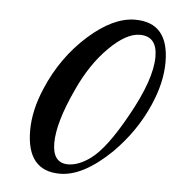

<svg xmlns="http://www.w3.org/2000/svg" viewBox="-36 -385 392 420"><g transform="rotate(5 159.5 -175.0)"><path d="M110 0Q37 0 37 -89Q37 -133 58 -182Q88 -253 143 -302Q197 -350 245 -350Q319 -350 319 -263Q319 -218 297 -168Q271 -108 222 -59Q161 0 110 0ZM126 -22Q149 -22 175 -41Q208 -65 250 -141Q296 -223 296 -273Q296 -318 258 -318Q228 -318 190 -280Q153 -243 127 -186Q92 -111 92 -66Q92 -22 126 -22Z"/></g></svg>

Font: Carattere
Style: Regular
Weight: 400
Designer: Robert E. Leuschke
Foundry: Robert E. Leuschke
Version: Version 1.010; ttfautohint (v1.8.3)